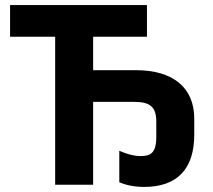

<svg xmlns="http://www.w3.org/2000/svg" viewBox="-20 -734 845 763"><path d="M553.2 8.8C684.6 8.8 752 -63 752 -199.2V-262.2C752 -385.3 668.5 -455.1 520 -455.1H350.1V-587.9H564V-713.9H20V-587.9H199.2V0H350.1V-329.1H514.2C576.2 -329.1 601.1 -309.1 601.1 -251V-189C601.1 -170.9 599.1 -156.7 595.2 -145.5C586.9 -123.5 573.2 -113.8 538.1 -113.8C514.2 -113.8 486.3 -120.6 454.1 -134.8V-9.8C482.4 2.4 515.6 8.8 553.2 8.8Z"/></svg>

Font: Noto Reveo Sans
Style: Bold
Weight: 700
Designer: Monotype Design team
Foundry: Monotype Imaging Inc.
Version: Version 1.04